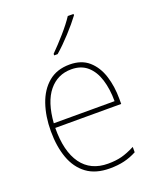

<svg xmlns="http://www.w3.org/2000/svg" viewBox="-144 -850 768 944"><g transform="rotate(-20 240.5 -377.5)"><path d="M253 -538Q315 -538 353 -504.5Q391 -471 408.5 -416Q426 -361 426 -295V-269H81Q80 -146 127.5 -80.5Q175 -15 266 -15Q306 -15 337 -23Q368 -31 407 -51V-23Q375 -6 341.5 2Q308 10 266 10Q192 10 145.5 -24.5Q99 -59 77 -120Q55 -181 55 -261Q55 -338 76.5 -401Q98 -464 142 -501Q186 -538 253 -538ZM253 -513Q181 -513 135.5 -457.5Q90 -402 82 -293H400Q400 -356 384.5 -406Q369 -456 336.5 -484.5Q304 -513 253 -513ZM357 -758Q331 -723 291.5 -680Q252 -637 216 -606H198V-614Q232 -648 268 -689Q304 -730 327 -765H357Z"/></g></svg>

Font: Noto Sans Thai SemCond Thin
Style: Regular
Weight: 100
Width: 4
Designer: Monotype Design Team
Foundry: Monotype Imaging Inc.
Version: Version 2.002; ttfautohint (v1.8.4.7-5d5b)